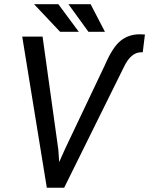

<svg xmlns="http://www.w3.org/2000/svg" viewBox="-20 -883 702 903"><path d="M84.5 0ZM254.4 -178.7 258.3 -120.6 287.6 -186 473.6 -577.6Q509.3 -660.6 547.1 -691.2Q585 -721.7 636.7 -721.7L661.6 -720.7L651.4 -637.2H646.5Q595.7 -638.7 562 -566.4L281.7 0H200.2L84.5 -710.9H180.2ZM350.6 -733.4H262.7L140.1 -863.3H254.4ZM473.6 -733.4H396L301.8 -863.3H406.2Z"/></svg>

Font: Roboto
Style: Italic
Weight: 400
Italic angle: -12°
Designer: Google
Version: Version 2.134; 2016; ttfautohint (v1.6)